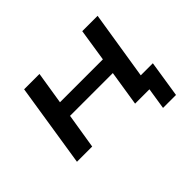

<svg xmlns="http://www.w3.org/2000/svg" viewBox="-130 -725 1079 1079"><g transform="rotate(-45 410.0 -185.0)"><path d="M629 128 649 0H535L568 -210H228L194 0H73L151 -498H273L242 -304H583L613 -498H735L670 -90H766L732 128Z"/></g></svg>

Font: Nunito Sans 7pt Expanded SemiBold
Style: Italic
Weight: 600
Width: 7
Italic angle: -9°
Designer: Vernon Adams
Foundry: Vernon Adams
Version: Version 3.101;gftools[0.9.27]